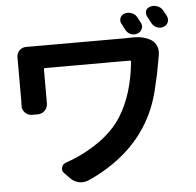

<svg xmlns="http://www.w3.org/2000/svg" viewBox="-60 -917 1075 1051"><g transform="rotate(-5 477.0 -392.0)"><path d="M689.5 -694.3Q695.3 -694.3 701.2 -694.3Q754.9 -694.3 794.9 -669.9Q815.4 -656.2 824.2 -632.8Q829.1 -618.2 829.1 -603.5Q829.1 -593.8 827.1 -584Q825.2 -576.2 825.2 -572.3Q814.5 -511.7 808.6 -482.9Q802.7 -454.1 788.6 -396.5Q774.4 -338.9 753.9 -291Q733.4 -243.2 706.1 -200.2Q651.4 -114.3 567.9 -46.9Q484.4 20.5 380.9 65.4Q365.2 71.3 348.6 71.3Q339.8 71.3 331.1 69.3Q305.7 63.5 286.1 44.9L254.9 12.7Q245.1 2.9 245.1 -9.8Q245.1 -14.6 247.1 -19.5Q252 -38.1 270.5 -43.9Q366.2 -76.2 450.2 -133.8Q534.2 -191.4 582 -267.6Q655.3 -384.8 672.9 -561.5Q673.8 -569.3 667 -569.3H201.2Q194.3 -569.3 194.3 -561.5V-402.3V-376Q194.3 -353.5 178.7 -336.9Q162.1 -320.3 139.6 -320.3H108.4Q85 -320.3 69.3 -336.9Q54.7 -352.5 54.7 -374L55.7 -402.3V-613.3V-641.6Q55.7 -662.1 70.3 -677.7Q85 -693.4 107.4 -693.4Q107.4 -693.4 108.4 -693.4Q138.7 -693.4 172.9 -693.4H651.4Q670.9 -693.4 689.5 -694.3ZM782.2 -801.8Q777.3 -810.5 777.3 -819.3Q777.3 -826.2 779.3 -833Q786.1 -849.6 802.7 -853.5Q811.5 -856.4 820.3 -856.4Q831.1 -856.4 841.8 -852.5Q861.3 -845.7 872.1 -828.1Q880.9 -811.5 890.6 -793.9Q894.5 -785.2 894.5 -775.4Q894.5 -767.6 891.6 -759.8Q883.8 -742.2 865.2 -737.3Q857.4 -734.4 849.6 -734.4Q838.9 -734.4 828.1 -739.3Q809.6 -748 800.8 -766.6Q792 -784.2 782.2 -801.8ZM638.7 -774.4Q633.8 -783.2 633.8 -793Q633.8 -799.8 636.7 -806.6Q643.6 -823.2 660.2 -828.1Q668.9 -831.1 677.7 -831.1Q688.5 -831.1 699.2 -827.1Q718.8 -820.3 728.5 -801.8Q737.3 -785.2 746.1 -768.6Q750 -759.8 750 -752Q750 -743.2 746.1 -735.4Q738.3 -717.8 719.7 -712.9Q711.9 -710 705.1 -710Q693.4 -710 682.6 -714.8Q664.1 -723.6 655.3 -742.2Q647.5 -758.8 638.7 -774.4Z"/></g></svg>

Font: Gen Jyuu Gothic P Bold
Style: Bold
Weight: 700
Designer: [Source Han Sans]
Ryoko NISHIZUKA  (kana & ideographs); Paul D. Hunt (Latin, Greek & Cyrillic); Wenlong ZHANG  (bopomofo
Version: Version 1.002.20150607